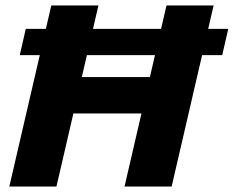

<svg xmlns="http://www.w3.org/2000/svg" viewBox="-20 -680 852 700"><path d="M758.8 -660 605.8 0H434L587 -660ZM338.8 -660 185.8 0H14L167 -660ZM618.8 -399 588 -266.4H159.8L190.6 -399ZM812.2 -574.8 790.2 -479H52L74 -574.8Z"/></svg>

Font: Work Sans
Style: Italic
Weight: 400
Italic angle: -13°
Designer: Wei Huang
Foundry: Wei Huang
Version: Version 2.012